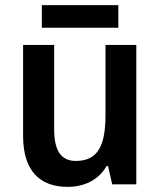

<svg xmlns="http://www.w3.org/2000/svg" viewBox="-20 -718 624 748"><path d="M441 -698H143V-610H441ZM511 -543H391V-272C391 -154 364 -91 275 -91C217 -91 191 -132 191 -215V-543H70V-188C70 -56 132 10 244 10C307 10 364 -16 395 -71H401L417 0H511Z"/></svg>

Font: Noto Sans Ethiopic SemiCondensed SemiBold
Style: Regular
Weight: 600
Width: 4
Designer: Monotype Design Team
Foundry: Monotype Imaging Inc.
Version: Version 2.102